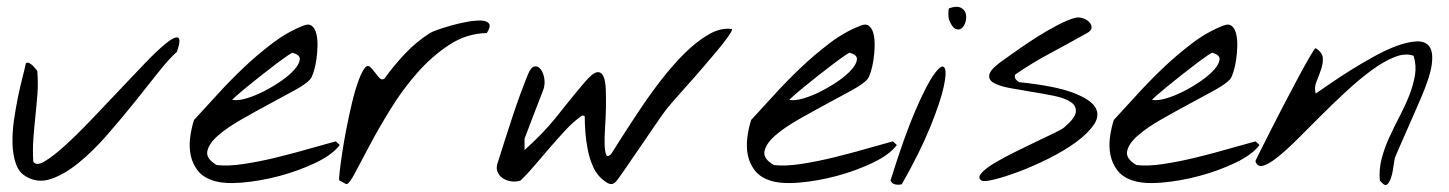

<svg xmlns="http://www.w3.org/2000/svg" viewBox="-20 -538 4233 561"><path d="M55.7 -22.5Q35.2 -34.2 26.4 -59.6Q17.6 -85 16.6 -117.2Q15.6 -149.4 20.5 -184.6Q25.4 -219.7 32.2 -252.9Q39.1 -286.1 45.9 -312.5Q52.7 -338.9 55.7 -353.5Q60.5 -356.4 65.9 -353.5Q71.3 -350.6 76.7 -345.2Q82 -339.8 85.4 -335.4Q88.9 -331.1 88.9 -331.1Q91.8 -296.9 89.4 -264.2Q86.9 -231.4 83.5 -199.2Q80.1 -167 77.6 -133.8Q75.2 -100.6 77.1 -66.4Q85 -51.8 109.4 -65.9Q133.8 -80.1 168.9 -111.8Q204.1 -143.6 245.6 -187Q287.1 -230.5 327.6 -273.4Q368.2 -316.4 404.3 -354Q440.4 -391.6 465.3 -411.6Q490.2 -431.6 500 -428.2Q509.8 -424.8 497.1 -386.7Q473.6 -366.2 441.4 -325.2Q409.2 -284.2 371.1 -236.8Q333 -189.5 292 -142.6Q251 -95.7 209.5 -62Q168 -28.3 128.9 -15.1Q89.8 -2 55.7 -22.5Z M601.6 -10.7Q572.3 -20.5 557.1 -40.5Q542 -60.5 537.1 -85Q532.2 -109.4 535.6 -136.2Q539.1 -163.1 546.9 -187.5Q576.2 -218.8 612.8 -259.3Q649.4 -299.8 690.4 -338.9Q731.4 -377.9 775.9 -411.6Q820.3 -445.3 866.2 -462.9Q881.8 -469.7 891.1 -462.4Q900.4 -455.1 904.3 -439.5Q908.2 -423.8 907.7 -403.3Q907.2 -382.8 904.3 -363.3Q901.4 -343.8 896.5 -328.1Q891.6 -312.5 886.7 -306.6Q875 -293 841.3 -274.4Q807.6 -255.9 766.6 -233.9Q725.6 -211.9 684.6 -188.5Q643.6 -165 617.2 -142.1Q590.8 -119.1 585.9 -96.7Q581.1 -74.2 613.3 -55.7Q646.5 -51.8 693.8 -59.1Q741.2 -66.4 790.5 -78.6Q839.8 -90.8 885.7 -104Q931.6 -117.2 960.9 -125L972.7 -114.3Q951.2 -85.9 902.3 -62.5Q853.5 -39.1 796.9 -23.9Q740.2 -8.8 686.5 -4.4Q632.8 0 601.6 -10.7ZM835 -383.8Q834 -384.8 820.3 -375.5Q806.6 -366.2 786.6 -351.1Q766.6 -335.9 743.7 -317.9Q720.7 -299.8 701.7 -284.2Q682.6 -268.6 669.9 -257.3Q657.2 -246.1 659.2 -246.1Q674.8 -243.2 699.7 -250.5Q724.6 -257.8 751.5 -271.5Q778.3 -285.2 802.7 -302.2Q827.1 -319.3 841.3 -335.9Q855.5 -352.5 856 -365.2Q856.4 -377.9 835 -383.8Z M971.7 -10.7Q969.7 -11.7 972.2 -33.7Q974.6 -55.7 979.5 -88.9Q984.4 -122.1 992.2 -162.1Q1000 -202.1 1008.8 -238.8Q1017.6 -275.4 1027.8 -303.2Q1038.1 -331.1 1047.9 -341.8Q1054.7 -348.6 1061.5 -342.3Q1068.4 -335.9 1075.2 -326.7Q1082 -317.4 1088.9 -310.1Q1095.7 -302.7 1103.5 -308.6Q1130.9 -346.7 1163.6 -381.3Q1196.3 -416 1236.3 -441.4Q1240.2 -444.3 1257.8 -450.7Q1275.4 -457 1297.9 -463.4Q1320.3 -469.7 1344.2 -474.1Q1368.2 -478.5 1385.3 -478Q1402.3 -477.5 1408.7 -469.2Q1415 -460.9 1402.3 -441.4Q1343.8 -440.4 1293 -407.2Q1242.2 -374 1199.2 -325.2Q1156.2 -276.4 1121.1 -219.2Q1085.9 -162.1 1060.1 -113.3Q1034.2 -64.5 1017.1 -32.2Q1000 0 992.2 0Q991.2 0 983.4 -4.4Q975.6 -8.8 971.7 -10.7Z M1744.1 -10.7Q1724.6 -25.4 1713.9 -48.8Q1703.1 -72.3 1697.8 -98.6Q1692.4 -125 1690.4 -151.4Q1688.5 -177.7 1688.5 -198.2Q1686.5 -200.2 1683.1 -200.2Q1679.7 -200.2 1677.7 -198.2Q1653.3 -180.7 1630.9 -156.2Q1608.4 -131.8 1586.4 -106.4Q1564.5 -81.1 1543.5 -56.2Q1522.5 -31.2 1501 -10.7Q1487.3 -5.9 1472.7 -8.3Q1458 -10.7 1447.8 -18.1Q1437.5 -25.4 1433.1 -37.6Q1428.7 -49.8 1435.5 -66.4Q1454.1 -126 1476.1 -192.9Q1498 -259.8 1522.5 -320.3Q1531.2 -341.8 1541.5 -343.8Q1551.8 -345.7 1559.6 -335.9Q1567.4 -326.2 1570.3 -309.1Q1573.2 -292 1567.4 -275.4Q1564.5 -267.6 1556.6 -247.6Q1548.8 -227.5 1540 -204.6Q1531.2 -181.6 1523.4 -161.1Q1515.6 -140.6 1512.7 -132.8V-99.6Q1543 -127 1563.5 -148.4Q1584 -169.9 1602.1 -191.9Q1620.1 -213.9 1639.6 -238.8Q1659.2 -263.7 1688.5 -297.9Q1710.9 -324.2 1723.6 -326.7Q1736.3 -329.1 1742.7 -315.9Q1749 -302.7 1750 -277.8Q1751 -252.9 1750.5 -224.1Q1750 -195.3 1748 -166.5Q1746.1 -137.7 1746.6 -116.7Q1747.1 -95.7 1751 -86.4Q1754.9 -77.1 1765.6 -87.9Q1777.3 -106.4 1799.8 -141.6Q1822.3 -176.8 1850.6 -219.2Q1878.9 -261.7 1912.6 -305.2Q1946.3 -348.6 1981.4 -383.3Q2016.6 -418 2051.8 -438Q2086.9 -458 2119.1 -453.1Q2120.1 -449.2 2107.9 -431.6Q2095.7 -414.1 2075.7 -390.1Q2055.7 -366.2 2031.7 -338.4Q2007.8 -310.5 1984.9 -285.2Q1961.9 -259.8 1944.3 -239.3Q1926.8 -218.8 1919.9 -209Q1917 -205.1 1907.7 -191.9Q1898.4 -178.7 1886.2 -160.6Q1874 -142.6 1859.9 -122.1Q1845.7 -101.6 1833 -83Q1820.3 -64.5 1811 -50.8Q1801.8 -37.1 1798.8 -33.2Q1790 -20.5 1784.2 -12.7Q1778.3 -4.9 1772.9 -2Q1767.6 1 1760.7 -1Q1753.9 -2.9 1744.1 -10.7Z M2229.5 -10.7Q2200.2 -20.5 2185.1 -40.5Q2169.9 -60.5 2165 -85Q2160.2 -109.4 2163.6 -136.2Q2167 -163.1 2174.8 -187.5Q2204.1 -218.8 2240.7 -259.3Q2277.3 -299.8 2318.4 -338.9Q2359.4 -377.9 2403.8 -411.6Q2448.2 -445.3 2494.1 -462.9Q2509.8 -469.7 2519 -462.4Q2528.3 -455.1 2532.2 -439.5Q2536.1 -423.8 2535.6 -403.3Q2535.2 -382.8 2532.2 -363.3Q2529.3 -343.8 2524.4 -328.1Q2519.5 -312.5 2514.6 -306.6Q2502.9 -293 2469.2 -274.4Q2435.5 -255.9 2394.5 -233.9Q2353.5 -211.9 2312.5 -188.5Q2271.5 -165 2245.1 -142.1Q2218.8 -119.1 2213.9 -96.7Q2209 -74.2 2241.2 -55.7Q2274.4 -51.8 2321.8 -59.1Q2369.1 -66.4 2418.5 -78.6Q2467.8 -90.8 2513.7 -104Q2559.6 -117.2 2588.9 -125L2600.6 -114.3Q2579.1 -85.9 2530.3 -62.5Q2481.4 -39.1 2424.8 -23.9Q2368.2 -8.8 2314.5 -4.4Q2260.7 0 2229.5 -10.7ZM2462.9 -383.8Q2461.9 -384.8 2448.2 -375.5Q2434.6 -366.2 2414.6 -351.1Q2394.5 -335.9 2371.6 -317.9Q2348.6 -299.8 2329.6 -284.2Q2310.5 -268.6 2297.9 -257.3Q2285.2 -246.1 2287.1 -246.1Q2302.7 -243.2 2327.6 -250.5Q2352.5 -257.8 2379.4 -271.5Q2406.2 -285.2 2430.7 -302.2Q2455.1 -319.3 2469.2 -335.9Q2483.4 -352.5 2483.9 -365.2Q2484.4 -377.9 2462.9 -383.8Z M2582 -10.7Q2622.1 -139.6 2654.8 -215.3Q2687.5 -291 2709.5 -321.3Q2731.4 -351.6 2739.3 -340.8Q2747.1 -330.1 2737.8 -286.1Q2728.5 -242.2 2698.7 -168.5Q2668.9 -94.7 2615.2 0Q2607.4 2.9 2596.7 1Q2585.9 -1 2582 -10.7ZM2752.9 -480.5Q2751 -485.4 2751 -498Q2751 -510.7 2752.9 -513.7Q2775.4 -521.5 2787.1 -515.6Q2798.8 -509.8 2801.8 -498.5Q2804.7 -487.3 2801.3 -474.6Q2797.9 -461.9 2790 -455.6Q2782.2 -449.2 2772 -453.6Q2761.7 -458 2752.9 -480.5Z M2847.7 -10.7Q2835.9 -18.6 2847.2 -31.7Q2858.4 -44.9 2883.3 -60.1Q2908.2 -75.2 2941.4 -91.8Q2974.6 -108.4 3005.4 -123Q3036.1 -137.7 3059.6 -148.9Q3083 -160.2 3089.8 -166Q3122.1 -193.4 3123.5 -211.4Q3125 -229.5 3107.4 -240.7Q3089.8 -252 3058.1 -258.3Q3026.4 -264.6 2992.7 -270Q2959 -275.4 2928.2 -281.2Q2897.5 -287.1 2881.8 -296.9Q2866.2 -306.6 2871.6 -322.8Q2877 -338.9 2914.1 -364.3Q2927.7 -374 2954.1 -392.6Q2980.5 -411.1 3011.2 -430.7Q3042 -450.2 3072.3 -465.8Q3102.5 -481.4 3123 -486.3Q3133.8 -488.3 3145 -484.4Q3156.2 -480.5 3163.1 -473.1Q3169.9 -465.8 3169.4 -457Q3168.9 -448.2 3156.2 -441.4Q3100.6 -410.2 3049.3 -382.8Q2998 -355.5 2946.3 -320.3Q2943.4 -312.5 2947.8 -306.6Q2952.1 -300.8 2958 -297.9Q3061.5 -287.1 3113.8 -267.6Q3166 -248 3180.2 -224.6Q3194.3 -201.2 3176.8 -174.8Q3159.2 -148.4 3124.5 -123Q3089.8 -97.7 3044.9 -75.2Q3000 -52.7 2958.5 -37.1Q2917 -21.5 2885.7 -13.7Q2854.5 -5.9 2847.7 -10.7Z M3289.1 -10.7Q3259.8 -20.5 3244.6 -40.5Q3229.5 -60.5 3224.6 -85Q3219.7 -109.4 3223.1 -136.2Q3226.6 -163.1 3234.4 -187.5Q3263.7 -218.8 3300.3 -259.3Q3336.9 -299.8 3377.9 -338.9Q3418.9 -377.9 3463.4 -411.6Q3507.8 -445.3 3553.7 -462.9Q3569.3 -469.7 3578.6 -462.4Q3587.9 -455.1 3591.8 -439.5Q3595.7 -423.8 3595.2 -403.3Q3594.7 -382.8 3591.8 -363.3Q3588.9 -343.8 3584 -328.1Q3579.1 -312.5 3574.2 -306.6Q3562.5 -293 3528.8 -274.4Q3495.1 -255.9 3454.1 -233.9Q3413.1 -211.9 3372.1 -188.5Q3331.1 -165 3304.7 -142.1Q3278.3 -119.1 3273.4 -96.7Q3268.6 -74.2 3300.8 -55.7Q3334 -51.8 3381.3 -59.1Q3428.7 -66.4 3478 -78.6Q3527.3 -90.8 3573.2 -104Q3619.1 -117.2 3648.4 -125L3660.2 -114.3Q3638.7 -85.9 3589.8 -62.5Q3541 -39.1 3484.4 -23.9Q3427.7 -8.8 3374 -4.4Q3320.3 0 3289.1 -10.7ZM3522.5 -383.8Q3521.5 -384.8 3507.8 -375.5Q3494.1 -366.2 3474.1 -351.1Q3454.1 -335.9 3431.2 -317.9Q3408.2 -299.8 3389.2 -284.2Q3370.1 -268.6 3357.4 -257.3Q3344.7 -246.1 3346.7 -246.1Q3362.3 -243.2 3387.2 -250.5Q3412.1 -257.8 3439 -271.5Q3465.8 -285.2 3490.2 -302.2Q3514.6 -319.3 3528.8 -335.9Q3543 -352.5 3543.5 -365.2Q3543.9 -377.9 3522.5 -383.8Z M4011.7 -10.7Q4008.8 -43 4017.1 -74.7Q4025.4 -106.4 4039.6 -137.2Q4053.7 -168 4069.8 -198.7Q4085.9 -229.5 4097.7 -259.3Q4109.4 -289.1 4114.3 -317.9Q4119.1 -346.7 4110.4 -375Q4085.9 -383.8 4054.2 -371.1Q4022.5 -358.4 3987.3 -332.5Q3952.1 -306.6 3914.6 -272Q3877 -237.3 3841.3 -201.7Q3805.7 -166 3773.4 -133.8Q3741.2 -101.6 3715.3 -80.6Q3689.5 -59.6 3671.9 -54.2Q3654.3 -48.8 3648.4 -66.4Q3647.5 -67.4 3659.7 -91.3Q3671.9 -115.2 3689.9 -151.4Q3708 -187.5 3730 -229.5Q3752 -271.5 3771.5 -308.1Q3791 -344.7 3805.7 -370.1Q3820.3 -395.5 3824.2 -397.5Q3844.7 -383.8 3845.2 -367.7Q3845.7 -351.6 3839.8 -334.5Q3834 -317.4 3826.7 -299.8Q3819.3 -282.2 3824.2 -264.6Q3839.8 -275.4 3867.7 -294.4Q3895.5 -313.5 3928.2 -334Q3960.9 -354.5 3996.6 -374Q4032.2 -393.6 4063.5 -404.8Q4094.7 -416 4119.6 -417Q4144.5 -418 4156.2 -402.3Q4168 -386.7 4163.6 -351.1Q4159.2 -315.4 4132.8 -253.9Q4129.9 -247.1 4118.7 -221.2Q4107.4 -195.3 4094.2 -165.5Q4081.1 -135.7 4069.8 -109.9Q4058.6 -84 4055.7 -77.1Q4054.7 -73.2 4053.2 -63Q4051.8 -52.7 4049.8 -40.5Q4047.9 -28.3 4043.9 -17.1Q4040 -5.9 4034.2 0Q4028.3 5.9 4020.5 -1.5Q4012.7 -8.8 4011.7 -10.7Z"/></svg>

Font: Nothing You Could Do
Style: Regular
Weight: 400
Version: Version 1.005